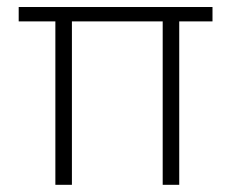

<svg xmlns="http://www.w3.org/2000/svg" viewBox="-20 -514 648 534"><path d="M134 0V-454.5H32V-494.5H571V-454.5H478.5V0H432.5V-454.5H180V0Z"/></svg>

Font: Commissioner ExtraLight
Style: Regular
Weight: 200
Designer: Kostas Bartsokas
Foundry: Kostas Bartsokas
Version: Version 1.000; ttfautohint (v1.8.3)